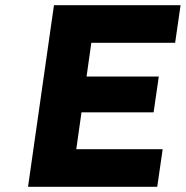

<svg xmlns="http://www.w3.org/2000/svg" viewBox="-20 -720 716 740"><path d="M88 0 188 -700H676L655 -555H332L274 -145H607L586 0ZM209 -287 229 -425H592L572 -287Z"/></svg>

Font: Lexend
Style: Bold Italic
Weight: 700
Italic angle: -8.13011°
Designer: Bonnie Shaver-Troup, Thomas Jockin
Foundry: Lexend
Version: Version 1.007